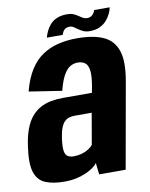

<svg xmlns="http://www.w3.org/2000/svg" viewBox="-89 -775 657 839"><g transform="rotate(-10 239.5 -355.0)"><path d="M130.5 5Q157 5 180.8 0Q204.5 -5 224 -13.5Q243.5 -22 257.2 -31.8Q271 -41.5 277.5 -51.5L283.5 0H401L468.5 -379.5Q484 -466 468 -514.2Q452 -562.5 407.2 -582.5Q362.5 -602.5 291 -602.5Q246 -602.5 207.8 -593.2Q169.5 -584 137.5 -563Q105.5 -542 81.5 -504.5Q57.5 -467 42.5 -410L188 -387.5Q199 -431.5 212.8 -455.5Q226.5 -479.5 242.2 -488.5Q258 -497.5 274.5 -497.5Q295.5 -497.5 308.2 -487.8Q321 -478 324 -453Q327 -428 319 -383L314 -356.5H184.5Q157.5 -356.5 132 -351.8Q106.5 -347 84.5 -335Q62.5 -323 45.2 -302.5Q28 -282 16 -250.2Q4 -218.5 -2 -174Q-13 -100 -0.8 -61.5Q11.5 -23 45 -9Q78.5 5 130.5 5ZM188 -97Q172 -97 161.5 -103.5Q151 -110 148.2 -128.5Q145.5 -147 150.5 -183.5Q154.5 -212 161.5 -229.5Q168.5 -247 177.8 -255.8Q187 -264.5 198.2 -267.8Q209.5 -271 222.5 -271H298L274 -132.5Q266.5 -123 253.5 -114.8Q240.5 -106.5 223.5 -101.8Q206.5 -97 188 -97ZM352 -623.5Q379 -623.5 397.8 -632.8Q416.5 -642 428.2 -656Q440 -670 446.8 -684.8Q453.5 -699.5 455.5 -711H386.5Q385 -705.5 380.5 -698.2Q376 -691 368.5 -686.2Q361 -681.5 351.5 -681.5Q341 -681.5 332.2 -686.2Q323.5 -691 314.5 -697.5Q305.5 -704 294 -708.8Q282.5 -713.5 266.5 -713.5Q239.5 -713.5 220.2 -705Q201 -696.5 189.5 -682.8Q178 -669 171.5 -654.5Q165 -640 162 -628H232.5Q234 -634 237.8 -641.2Q241.5 -648.5 249 -653.2Q256.5 -658 268 -658Q277.5 -658 285.5 -652.8Q293.5 -647.5 303 -640.8Q312.5 -634 324 -628.8Q335.5 -623.5 352 -623.5Z"/></g></svg>

Font: Anybody Condensed
Style: Bold Italic
Weight: 700
Width: 3
Italic angle: -10°
Version: Version 1.113;gftools[0.9.25]